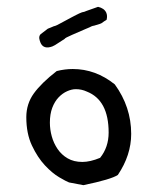

<svg xmlns="http://www.w3.org/2000/svg" viewBox="-20 -535 462 562"><path d="M292 -477Q285 -473 277 -467Q273 -465 266 -463Q254 -460 252 -458Q256 -461 254 -460Q247 -458 242 -455Q242 -455 229 -449.5Q216 -444 191 -433Q170 -424 169 -421Q142 -404 141 -403Q137 -401 133 -399Q108 -390 99 -409Q96 -416 95 -422Q94 -430 99 -435Q120 -451 120 -451Q127 -454 130 -455Q133 -456 137 -458Q142 -459 148 -462Q210 -496 220 -499Q227 -500 233 -503Q249 -509 267 -515Q285 -511 291 -498Q295 -489 292 -477ZM325 -23Q306 -10 224 7L182 -1Q174 -4 153.5 -16Q133 -28 111.5 -51Q90 -74 73.5 -109Q57 -144 57 -192Q57 -231 79 -261.5Q101 -292 146 -327Q170 -333 193 -333Q260 -333 316 -288Q364 -222 364 -143Q364 -81 325 -23ZM234 -267Q219 -274 202 -274Q190 -274 176.5 -268Q163 -262 151.5 -250Q140 -238 133 -219.5Q126 -201 126 -176Q126 -156 131.5 -136Q137 -116 148.5 -99Q160 -82 178 -71.5Q196 -61 221 -61Q244 -61 273 -73Q298 -104 298 -147Q298 -242 234 -267Z"/></svg>

Font: Gaegu
Style: Accents-Regular
Weight: 400
Designer: JIKJI
Foundry: JIKJI
Version: Version 1.00